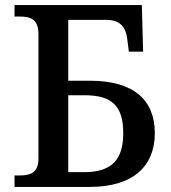

<svg xmlns="http://www.w3.org/2000/svg" viewBox="-20 -734 672 754"><path d="M37 0H333C508 0 588 -86 588 -211C588 -339 508 -417 333 -417H248V-656H397C457 -656 475 -622 480 -579L486 -531H542L537 -714H37V-669H58C98 -669 131 -660 131 -600V-111C131 -54 97 -45 58 -45H37ZM248 -58V-360H311C419 -360 464 -319 464 -211C464 -107 419 -58 311 -58Z"/></svg>

Font: Noto Serif Medium
Style: Regular
Weight: 500
Designer: Monotype Design Team
Foundry: Monotype Imaging Inc.
Version: Version 2.013